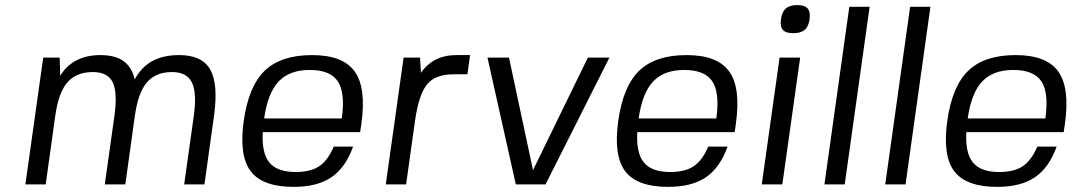

<svg xmlns="http://www.w3.org/2000/svg" viewBox="-20 -727 4235 757"><path d="M346.2 -442.9Q280.8 -442.9 245.6 -402.1Q210.4 -361.3 197.8 -270L160.2 0H80.1L150.4 -500H215.3L217.3 -428.2Q267.6 -509.8 376.5 -509.8Q433.1 -509.8 466.3 -486.6Q499.5 -463.4 511.2 -414.1Q538.1 -463.4 581.1 -486.6Q624 -509.8 686.5 -509.8Q776.4 -509.8 808.8 -452.9Q841.3 -396 823.7 -270L786.1 0H706.1L744.1 -270Q756.8 -360.8 736.6 -401.9Q716.3 -442.9 658.2 -442.9Q593.8 -442.9 559.1 -402.1Q524.4 -361.3 511.7 -270L474.1 0H393.1L431.2 -270Q443.8 -362.3 424.3 -402.6Q404.8 -442.9 346.2 -442.9Z M1016.1 -206.1Q1011.2 -124.5 1041.7 -86.7Q1072.3 -48.8 1146 -48.8Q1204.1 -48.8 1238.3 -71.5Q1272.5 -94.2 1295.9 -148.9H1372.1Q1342.3 -65.9 1286.6 -28.1Q1231 9.8 1137.7 9.8Q1015.1 9.8 968.5 -51.8Q921.9 -113.3 940.9 -250Q960 -386.7 1023.7 -448.2Q1087.4 -509.8 1210.4 -509.8Q1332 -509.8 1378.4 -445.3Q1424.8 -380.9 1404.8 -238.8L1399.9 -206.1ZM1327.6 -259.8Q1341.8 -361.8 1311.8 -406.5Q1281.7 -451.2 1201.2 -451.2Q1121.6 -451.2 1078.6 -405.8Q1035.6 -360.4 1021.5 -259.8Z M1768.1 -434.1Q1695.8 -434.1 1663.3 -393.8Q1630.9 -353.5 1616.2 -250L1581.1 0H1501L1571.3 -500H1636.2L1639.6 -439.9Q1688.5 -509.8 1778.8 -509.8H1833.5L1822.8 -434.1Z M2081.5 -56.2 2297.9 -500H2382.8L2130.9 0H2013.7L1901.9 -500H1986.8Z M2492.7 -206.1Q2487.8 -124.5 2518.3 -86.7Q2548.8 -48.8 2622.6 -48.8Q2680.7 -48.8 2714.8 -71.5Q2749 -94.2 2772.5 -148.9H2848.6Q2818.8 -65.9 2763.2 -28.1Q2707.5 9.8 2614.3 9.8Q2491.7 9.8 2445.1 -51.8Q2398.4 -113.3 2417.5 -250Q2436.5 -386.7 2500.2 -448.2Q2564 -509.8 2687 -509.8Q2808.6 -509.8 2855 -445.3Q2901.4 -380.9 2881.3 -238.8L2876.5 -206.1ZM2804.2 -259.8Q2818.4 -361.8 2788.3 -406.5Q2758.3 -451.2 2677.7 -451.2Q2598.1 -451.2 2555.2 -405.8Q2512.2 -360.4 2498 -259.8Z M3064.5 0H2983.4L3053.7 -500H3134.8ZM3123 -707Q3152.8 -707 3164.3 -693.6Q3175.8 -680.2 3171.9 -650.9Q3168 -622.1 3152.6 -609.1Q3137.2 -596.2 3107.4 -596.2Q3078.1 -596.2 3066.7 -609.1Q3055.2 -622.1 3059.1 -650.9Q3063 -680.2 3078.4 -693.6Q3093.8 -707 3123 -707Z M3230.5 0 3328.6 -700.2H3408.7L3310.5 0Z M3470.2 0 3568.4 -700.2H3648.4L3550.3 0Z M3790 -206.1Q3785.2 -124.5 3815.7 -86.7Q3846.2 -48.8 3919.9 -48.8Q3978 -48.8 4012.2 -71.5Q4046.4 -94.2 4069.8 -148.9H4146Q4116.2 -65.9 4060.5 -28.1Q4004.9 9.8 3911.6 9.8Q3789.1 9.8 3742.4 -51.8Q3695.8 -113.3 3714.8 -250Q3733.9 -386.7 3797.6 -448.2Q3861.3 -509.8 3984.4 -509.8Q4106 -509.8 4152.3 -445.3Q4198.7 -380.9 4178.7 -238.8L4173.8 -206.1ZM4101.6 -259.8Q4115.7 -361.8 4085.7 -406.5Q4055.7 -451.2 3975.1 -451.2Q3895.5 -451.2 3852.5 -405.8Q3809.6 -360.4 3795.4 -259.8Z"/></svg>

Font: Fivo Sans
Style: Italic
Weight: 400
Designer: Alexander Slobzheninov
Foundry: Alexander Slobzheninov
Version: 1.0